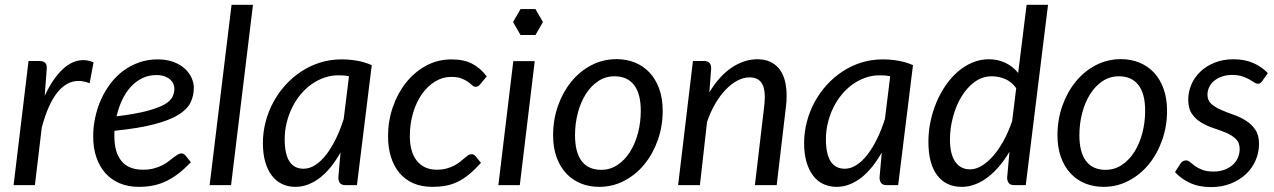

<svg xmlns="http://www.w3.org/2000/svg" viewBox="-20 -756 5202 784"><path d="M35.5 0 96.5 -507H141Q155 -507 163 -500.5Q171 -494 171 -480.5Q171 -478.5 170.8 -474.8Q170.5 -471 170.2 -467Q170 -463 169.8 -460Q169.5 -457 169.5 -456.5L162.5 -364.5Q195 -434.5 235.2 -472.5Q275.5 -510.5 320 -510.5Q341 -510.5 362 -501.5L346 -416Q322.5 -425.5 300.5 -425.5Q252 -425.5 214 -378.2Q176 -331 150.5 -235L122.5 0Z M771.5 -398Q771.5 -365 758 -337.2Q744.5 -309.5 708.5 -287.2Q672.5 -265 609.5 -248.5Q546.5 -232 447.5 -222Q447 -216.5 447 -211.2Q447 -206 447 -200.5Q447 -133.5 476.2 -98.2Q505.5 -63 564.5 -63Q588.5 -63 607.2 -68Q626 -73 640.8 -80.2Q655.5 -87.5 666.8 -96.2Q678 -105 687.5 -112.2Q697 -119.5 705 -124.5Q713 -129.5 721 -129.5Q730 -129.5 737.5 -121L759.5 -93.5Q734 -67 709.8 -48.2Q685.5 -29.5 660 -17Q634.5 -4.5 606.8 1.2Q579 7 547 7Q503.5 7 469 -7.5Q434.5 -22 410.5 -48.8Q386.5 -75.5 373.5 -113.5Q360.5 -151.5 360.5 -198.5Q360.5 -237.5 368.8 -276.2Q377 -315 392.8 -350Q408.5 -385 431.2 -415Q454 -445 483.2 -466.8Q512.5 -488.5 547.8 -501Q583 -513.5 623.5 -513.5Q662 -513.5 690 -502.5Q718 -491.5 736 -474.5Q754 -457.5 762.8 -437Q771.5 -416.5 771.5 -398ZM618.5 -449.5Q587 -449.5 560.5 -436.5Q534 -423.5 513.5 -400.8Q493 -378 478.5 -347.2Q464 -316.5 456 -281Q533 -290.5 579.5 -302.8Q626 -315 651 -329.2Q676 -343.5 684 -360Q692 -376.5 692 -394.5Q692 -403.5 688 -413.2Q684 -423 675.2 -431Q666.5 -439 652.5 -444.2Q638.5 -449.5 618.5 -449.5Z M836 0 925.5 -736.5H1013L923.5 0Z M1437.5 0H1391.5Q1374 0 1367.8 -9Q1361.5 -18 1361.5 -31L1370.5 -133.5Q1352.5 -101.5 1331.8 -75.5Q1311 -49.5 1287.8 -31.2Q1264.5 -13 1239 -3Q1213.5 7 1186 7Q1156 7 1131.5 -4.8Q1107 -16.5 1089.8 -39.2Q1072.5 -62 1063 -95.2Q1053.5 -128.5 1053.5 -171.5Q1053.5 -216.5 1064.8 -259.2Q1076 -302 1096.8 -340Q1117.5 -378 1146.5 -409.8Q1175.5 -441.5 1211.2 -464.8Q1247 -488 1288 -500.8Q1329 -513.5 1374 -513.5Q1406.5 -513.5 1437.2 -508.2Q1468 -503 1498 -490ZM1219.5 -67Q1244 -67 1267.5 -82.2Q1291 -97.5 1312 -124.5Q1333 -151.5 1351.2 -188.8Q1369.5 -226 1383.5 -270.5L1405 -444.5Q1394 -447 1383.2 -447.8Q1372.5 -448.5 1362 -448.5Q1332 -448.5 1304 -438.8Q1276 -429 1251.5 -411.5Q1227 -394 1207 -369.8Q1187 -345.5 1172.8 -316.5Q1158.5 -287.5 1150.5 -254.8Q1142.5 -222 1142.5 -187.5Q1142.5 -67 1219.5 -67Z M1944 -91Q1918 -62.5 1894.8 -43.5Q1871.5 -24.5 1848 -13.2Q1824.5 -2 1799.2 2.5Q1774 7 1745 7Q1701 7 1667.2 -8Q1633.5 -23 1610.8 -50.2Q1588 -77.5 1576.2 -115.8Q1564.5 -154 1564.5 -200Q1564.5 -261.5 1583.8 -318Q1603 -374.5 1637.5 -418Q1672 -461.5 1719.5 -487.5Q1767 -513.5 1824 -513.5Q1874 -513.5 1908 -495.8Q1942 -478 1967.5 -444L1939.5 -410.5Q1936.5 -406.5 1932 -404Q1927.5 -401.5 1922 -401.5Q1915 -401.5 1908.2 -407.8Q1901.5 -414 1890.8 -421.8Q1880 -429.5 1863.8 -435.8Q1847.5 -442 1822 -442Q1787.5 -442 1756.8 -423.2Q1726 -404.5 1703 -372Q1680 -339.5 1666.8 -295Q1653.5 -250.5 1653.5 -199.5Q1653.5 -168.5 1660.5 -143.2Q1667.5 -118 1681.5 -100.2Q1695.5 -82.5 1715.8 -72.8Q1736 -63 1763 -63Q1785.5 -63 1803 -67.8Q1820.5 -72.5 1834 -79.5Q1847.5 -86.5 1857.8 -94.8Q1868 -103 1876.2 -110Q1884.5 -117 1891.2 -121.8Q1898 -126.5 1905 -126.5Q1915 -126.5 1922 -118L1944 -91Z M2163.5 -506.5 2102.5 0H2015L2076 -506.5ZM2197 -666 2166.5 -719H2105.5L2075 -666L2105.5 -613H2166.5Z M2435 -62.5Q2471.5 -62.5 2501.5 -82.5Q2531.5 -102.5 2552.5 -135.8Q2573.5 -169 2585 -212.5Q2596.5 -256 2596.5 -303.5Q2596.5 -373.5 2569 -409Q2541.5 -444.5 2489.5 -444.5Q2452.5 -444.5 2422.8 -424.8Q2393 -405 2372 -371.8Q2351 -338.5 2339.5 -295Q2328 -251.5 2328 -204Q2328 -134 2355.2 -98.2Q2382.5 -62.5 2435 -62.5ZM2427 7Q2385.5 7 2351 -7.2Q2316.5 -21.5 2291.5 -48.5Q2266.5 -75.5 2252.5 -114.5Q2238.5 -153.5 2238.5 -203.5Q2238.5 -267.5 2258.5 -324Q2278.5 -380.5 2313.2 -423Q2348 -465.5 2395.2 -490Q2442.5 -514.5 2497.5 -514.5Q2539 -514.5 2573.5 -500.2Q2608 -486 2633 -459Q2658 -432 2672 -392.8Q2686 -353.5 2686 -304Q2686 -240.5 2666 -184Q2646 -127.5 2611.2 -85Q2576.5 -42.5 2529 -17.8Q2481.5 7 2427 7Z M2749 0 2809.5 -507H2854Q2884 -507 2884 -477L2876.5 -379Q2917 -446 2967.8 -480Q3018.5 -514 3073 -514Q3129.5 -514 3160.8 -476Q3192 -438 3192 -365Q3192 -355 3191.5 -344.5Q3191 -334 3189.5 -322.5L3151.5 0H3062.5L3100.5 -322.5Q3101.5 -332.5 3102.2 -341.8Q3103 -351 3103 -359.5Q3103 -400.5 3087.8 -420.2Q3072.5 -440 3040 -440Q3016 -440 2991.2 -427Q2966.5 -414 2943.5 -390.2Q2920.5 -366.5 2900.8 -332.8Q2881 -299 2867 -257.5L2838 0Z M3647.5 0H3601.5Q3584 0 3577.8 -9Q3571.5 -18 3571.5 -31L3580.5 -133.5Q3562.5 -101.5 3541.8 -75.5Q3521 -49.5 3497.8 -31.2Q3474.5 -13 3449 -3Q3423.5 7 3396 7Q3366 7 3341.5 -4.8Q3317 -16.5 3299.8 -39.2Q3282.5 -62 3273 -95.2Q3263.5 -128.5 3263.5 -171.5Q3263.5 -216.5 3274.8 -259.2Q3286 -302 3306.8 -340Q3327.5 -378 3356.5 -409.8Q3385.5 -441.5 3421.2 -464.8Q3457 -488 3498 -500.8Q3539 -513.5 3584 -513.5Q3616.5 -513.5 3647.2 -508.2Q3678 -503 3708 -490ZM3429.5 -67Q3454 -67 3477.5 -82.2Q3501 -97.5 3522 -124.5Q3543 -151.5 3561.2 -188.8Q3579.5 -226 3593.5 -270.5L3615 -444.5Q3604 -447 3593.2 -447.8Q3582.5 -448.5 3572 -448.5Q3542 -448.5 3514 -438.8Q3486 -429 3461.5 -411.5Q3437 -394 3417 -369.8Q3397 -345.5 3382.8 -316.5Q3368.5 -287.5 3360.5 -254.8Q3352.5 -222 3352.5 -187.5Q3352.5 -67 3429.5 -67Z M4122.5 0Q4105 0 4098.8 -9Q4092.5 -18 4092.5 -31L4102 -136.5Q4083 -104 4060.5 -77.5Q4038 -51 4013.2 -32.2Q3988.5 -13.5 3961.8 -3.2Q3935 7 3907.5 7Q3842.5 7 3806.8 -40.2Q3771 -87.5 3771 -177.5Q3771 -218.5 3779.5 -259.5Q3788 -300.5 3803.8 -338Q3819.5 -375.5 3841.8 -407.8Q3864 -440 3891.2 -463.5Q3918.5 -487 3950.5 -500.5Q3982.5 -514 4017.5 -514Q4054.5 -514 4085.2 -499.5Q4116 -485 4137.5 -458L4172 -736.5H4259.5L4168.5 0ZM3941 -64.5Q3965 -64.5 3989.2 -79.2Q4013.5 -94 4036.2 -120.2Q4059 -146.5 4078.8 -182.8Q4098.5 -219 4113 -262L4129.5 -396Q4110.5 -422.5 4084 -433.5Q4057.5 -444.5 4030.5 -444.5Q3991 -444.5 3959.2 -421Q3927.5 -397.5 3905.2 -360.2Q3883 -323 3871 -277Q3859 -231 3859 -186.5Q3859 -127 3880.5 -95.8Q3902 -64.5 3941 -64.5Z M4494.5 -62.5Q4531 -62.5 4561 -82.5Q4591 -102.5 4612 -135.8Q4633 -169 4644.5 -212.5Q4656 -256 4656 -303.5Q4656 -373.5 4628.5 -409Q4601 -444.5 4549 -444.5Q4512 -444.5 4482.2 -424.8Q4452.5 -405 4431.5 -371.8Q4410.5 -338.5 4399 -295Q4387.5 -251.5 4387.5 -204Q4387.5 -134 4414.8 -98.2Q4442 -62.5 4494.5 -62.5ZM4486.5 7Q4445 7 4410.5 -7.2Q4376 -21.5 4351 -48.5Q4326 -75.5 4312 -114.5Q4298 -153.5 4298 -203.5Q4298 -267.5 4318 -324Q4338 -380.5 4372.8 -423Q4407.5 -465.5 4454.8 -490Q4502 -514.5 4557 -514.5Q4598.5 -514.5 4633 -500.2Q4667.5 -486 4692.5 -459Q4717.5 -432 4731.5 -392.8Q4745.5 -353.5 4745.5 -304Q4745.5 -240.5 4725.5 -184Q4705.5 -127.5 4670.8 -85Q4636 -42.5 4588.5 -17.8Q4541 7 4486.5 7Z M5134.5 -425.5Q5130.5 -419.5 5126.5 -416.8Q5122.5 -414 5116.5 -414Q5109.5 -414 5101.2 -419.5Q5093 -425 5081.2 -431.8Q5069.5 -438.5 5052.5 -444.2Q5035.5 -450 5011.5 -450Q4989 -450 4970.5 -443.8Q4952 -437.5 4938.5 -426.5Q4925 -415.5 4917.8 -400.8Q4910.5 -386 4910.5 -369.5Q4910.5 -346 4926 -332Q4941.5 -318 4965 -307.8Q4988.5 -297.5 5015.8 -288Q5043 -278.5 5066.5 -264Q5090 -249.5 5105.5 -227Q5121 -204.5 5121 -168.5Q5121 -133.5 5107.2 -101.5Q5093.5 -69.5 5067.8 -45.2Q5042 -21 5005.8 -6.5Q4969.5 8 4924.5 8Q4876 8 4838.8 -9.2Q4801.5 -26.5 4778 -53.5L4800 -87.5Q4804 -94 4809.5 -97.5Q4815 -101 4823.5 -101Q4831.5 -101 4839.5 -94Q4847.5 -87 4859.5 -78.2Q4871.5 -69.5 4889.8 -62.5Q4908 -55.5 4936 -55.5Q4960.5 -55.5 4980.2 -63Q5000 -70.5 5013.8 -83Q5027.5 -95.5 5034.8 -112.2Q5042 -129 5042 -148Q5042 -173.5 5026.5 -188.5Q5011 -203.5 4987.5 -213.5Q4964 -223.5 4937 -232.2Q4910 -241 4886.5 -254.8Q4863 -268.5 4847.5 -290.5Q4832 -312.5 4832 -349Q4832 -381 4844.8 -410.8Q4857.5 -440.5 4881.5 -463.5Q4905.5 -486.5 4939.8 -500.2Q4974 -514 5017 -514Q5062.5 -514 5097.2 -498.8Q5132 -483.5 5157 -457.5Z"/></svg>

Font: LatoHex
Style: Italic
Weight: 400
Italic angle: -7°
Designer: Lukasz Dziedzic
Foundry: tyPoland Lukasz Dziedzic
Version: Version 1.104; Western+Polish opensource